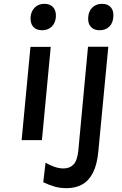

<svg xmlns="http://www.w3.org/2000/svg" viewBox="-20 -732 636 1003"><path d="M199.7 -574Q168.6 -574 153.2 -592.3Q137.8 -610.7 139.7 -643Q142.6 -673.9 161.9 -693Q181.2 -712 211.9 -712Q242.7 -712 258.4 -693.3Q274.1 -674.5 271.9 -643Q269 -610.4 249.4 -592.2Q229.8 -574 199.7 -574ZM93 0 139.1 -487H245.1L199 0ZM499.6 -574Q470.3 -574 454.1 -592.2Q438 -610.4 440.9 -643Q443.1 -674.5 462.9 -693.3Q482.7 -712 513.3 -712Q543.9 -712 559.5 -693.3Q575.1 -674.5 571.9 -643Q569.7 -611 550.6 -592.5Q531.5 -574 499.6 -574ZM328.1 251Q293.5 251 264.3 242.5Q235.1 234 206 219.9L218 118Q238.8 130.6 263.8 139.3Q288.9 147.9 311.4 147.9Q344.5 147.9 364 127.4Q383.6 106.9 389 56.1L439.8 -488H545.8L493.8 57.9Q487.4 127.7 465.7 170.1Q444 212.5 409.1 231.8Q374.2 251 328.1 251Z"/></svg>

Font: Karla
Style: Italic
Weight: 400
Italic angle: -8°
Designer: Jonathan Pinhorn
Version: Version 2.004;gftools[0.9.33]